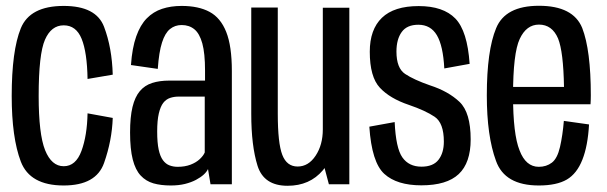

<svg xmlns="http://www.w3.org/2000/svg" viewBox="-20 -622 2047 648"><path d="M195 4Q304.5 4 331.2 -72Q358 -148 360.5 -224L275.5 -239.5Q274 -164.5 255 -112.8Q236 -61 195 -61Q154 -61 132.2 -115.2Q110.5 -169.5 110.5 -298Q110.5 -439.5 131.8 -488Q153 -536.5 195 -536.5Q237 -536.5 255.5 -491Q274 -445.5 275.5 -355.5L360.5 -370Q358 -461 331.2 -531.5Q304.5 -602 195 -602Q81 -602 50.2 -526.5Q19.5 -451 19.5 -298Q19.5 -157.5 50.2 -76.8Q81 4 195 4Z M556.5 4Q583 4 604.2 -1.2Q625.5 -6.5 641.5 -15Q657.5 -23.5 667.8 -33Q678 -42.5 682 -51.5L690.5 0H762.5V-382.5Q762.5 -466.5 743.5 -514.2Q724.5 -562 687.2 -582Q650 -602 593 -602Q556.5 -602 527 -592.2Q497.5 -582.5 475.5 -560.2Q453.5 -538 439.8 -499.2Q426 -460.5 422 -402.5L512.5 -389.5Q516.5 -446.5 526.8 -478.5Q537 -510.5 553.8 -524Q570.5 -537.5 593 -537.5Q618.5 -537.5 636 -523.2Q653.5 -509 662.8 -475.5Q672 -442 672 -384V-350H551.5Q518.5 -350 493.5 -342Q468.5 -334 452 -314.5Q435.5 -295 427.2 -261Q419 -227 419 -174.5Q419 -119 428 -83.8Q437 -48.5 454.8 -29.5Q472.5 -10.5 497.8 -3.2Q523 4 556.5 4ZM579.5 -59Q565 -59 552.2 -63.8Q539.5 -68.5 530 -81.2Q520.5 -94 515.5 -117.2Q510.5 -140.5 510.5 -178Q510.5 -215.5 516 -239Q521.5 -262.5 531 -274.8Q540.5 -287 554 -291.5Q567.5 -296 583 -296H671V-107.5Q666.5 -96.5 654.2 -85Q642 -73.5 623 -66.2Q604 -59 579.5 -59Z M1090 0H1159V-596H1069.5V-77ZM917.5 -596.5H828V-237.5Q828 -130 849.2 -62.5Q870.5 5 950.5 5Q1025.5 5 1069.8 -47.5Q1114 -100 1114 -165L1069.5 -185.5Q1069.5 -133 1045.2 -96.5Q1021 -60 984.5 -60Q948 -60 932.8 -99.2Q917.5 -138.5 917.5 -238.5Z M1402 3.5Q1488 3.5 1528.2 -34.5Q1568.5 -72.5 1568.5 -151.5Q1568.5 -242.5 1530.8 -278.2Q1493 -314 1431 -334Q1376.5 -353 1347.2 -372.5Q1318 -392 1318 -448Q1318 -489.5 1335.8 -514Q1353.5 -538.5 1392 -538.5Q1433.5 -538.5 1454.5 -503Q1475.5 -467.5 1479.5 -391L1565 -406.5Q1557.5 -517.5 1516.8 -559.5Q1476 -601.5 1393 -601.5Q1310 -601.5 1269 -562Q1228 -522.5 1228 -447.5Q1228 -362.5 1262 -326Q1296 -289.5 1360 -268Q1415.5 -249 1446.8 -228Q1478 -207 1478 -144Q1478 -106 1460 -82.8Q1442 -59.5 1402.5 -59.5Q1360 -59.5 1338 -90.8Q1316 -122 1312 -210L1226.5 -194.5Q1234.5 -74 1277 -35.2Q1319.5 3.5 1402 3.5Z M1798.5 4V-59Q1754.5 -59 1733.5 -114.5Q1711.5 -169 1711.5 -300Q1711.5 -442.5 1734 -490.5Q1756.5 -539 1799 -539Q1843.5 -539 1863.5 -492Q1881.5 -447.5 1883.5 -328.5H1702V-270H1973Q1974 -285 1974 -300.5Q1974 -452.5 1945 -527.5Q1914.5 -602.5 1799 -602.5Q1685.5 -602.5 1654.5 -527Q1623 -451.5 1623 -300Q1623 -163 1654 -79Q1683.5 4 1798.5 4ZM1798.5 -59V4Q1858.5 4 1893 -16Q1927 -36 1945.5 -83Q1964 -129.5 1968 -202L1883 -214Q1879 -165.5 1870 -126Q1861 -87 1842.5 -73Q1824 -59 1798.5 -59Z"/></svg>

Font: Anybody Condensed
Style: Regular
Weight: 400
Width: 3
Designer: Tyler Finck
Foundry: Etcetera Type Company
Version: Version 1.113;gftools[0.9.25]